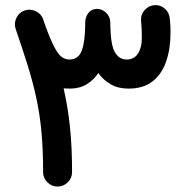

<svg xmlns="http://www.w3.org/2000/svg" viewBox="-20 -659 711 735"><path d="M200.2 55.2Q177.7 55.2 161.4 38.8Q145 22.5 145 0Q145 -86.4 138.7 -154.5Q132.3 -222.7 119.1 -283.4Q106 -344.2 86.2 -407.7Q66.4 -471.2 40 -548.3Q32.7 -569.8 43 -590.8Q53.2 -611.8 74.7 -619.1Q96.2 -626 117.2 -616Q138.2 -606 145.5 -584.5Q149.4 -573.7 152.3 -564Q173.8 -504.9 189.2 -476.6Q204.6 -448.2 217.8 -439.7Q231 -431.2 246.1 -431.2Q280.8 -431.2 293.5 -466.6Q306.2 -502 306.2 -571.8V-572.3Q306.2 -592.3 316.9 -607.4Q327.6 -622.6 345.7 -624.5Q345.7 -624.5 346.2 -624.5Q346.7 -625 347.7 -625Q348.1 -625 348.6 -625Q349.6 -625 351.1 -625Q371.6 -625 387 -609.4Q402.3 -593.8 402.3 -572.3V-571.8Q402.3 -566.4 402.3 -561.5Q403.8 -485.4 420.2 -458.3Q436.5 -431.2 464.4 -431.2Q493.7 -431.2 508.3 -454.1Q522.9 -477.1 522.9 -512.7Q522.9 -529.3 522.5 -543.2Q522 -557.1 520 -579.6Q518.1 -602.5 533.2 -619.9Q548.3 -637.2 570.8 -639.2Q593.8 -641.1 610.8 -626.2Q627.9 -611.3 629.9 -588.4Q631.8 -570.8 632.3 -559.6Q632.8 -548.3 632.8 -533.7Q632.8 -472.7 616.2 -424.1Q599.6 -375.5 564.2 -347.7Q528.8 -319.8 471.7 -319.8Q432.6 -319.8 404.1 -336.2Q375.5 -352.5 356.4 -379.4Q338.4 -352.5 311.5 -336.2Q284.7 -319.8 247.1 -319.8Q234.9 -319.8 223.6 -320.8Q239.7 -250 247.8 -173.1Q255.9 -96.2 255.9 0Q255.9 22.5 239.5 38.8Q223.1 55.2 200.2 55.2Z"/></svg>

Font: Mikhak-FD SemiBold
Style: Regular
Weight: 600
Designer: Amin Abedi
Version: Version 3.2